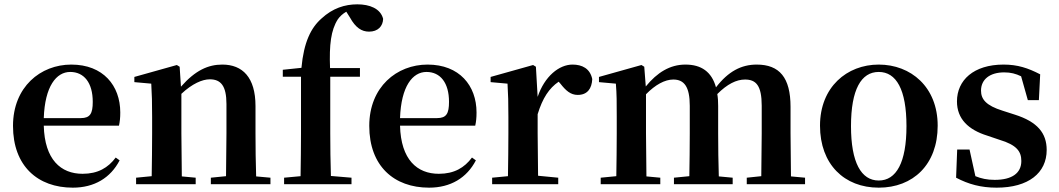

<svg xmlns="http://www.w3.org/2000/svg" viewBox="-20 -850 4886 886"><path d="M316 16C415 16 490 -29 532 -110L514 -123C479 -76 432 -48 361 -48C261 -48 186 -113 182 -270H529C533 -288 535 -306 535 -331C535 -455 456 -552 309 -552C167 -552 40 -449 40 -269C40 -84 154 16 316 16ZM182 -305C187 -452 240 -518 304 -518C368 -518 408 -468 408 -380C408 -326 396 -305 353 -305Z M1022 0H1228V-30L1162 -36C1160 -93 1159 -177 1159 -235V-361C1159 -493 1099 -552 1006 -552C941 -552 882 -526 815 -450L809 -542L796 -550L600 -495V-471L678 -464C681 -415 682 -376 682 -310V-235C682 -180 681 -94 680 -37L608 -30V0H883V-30L819 -36L817 -235V-417C867 -464 914 -484 948 -484C999 -484 1025 -454 1025 -370V-235L1023 -37L953 -30V0Z M1366 0H1602V-30L1507 -38C1505 -104 1504 -170 1504 -235V-496H1641V-536H1503C1499 -644 1507 -711 1539 -761C1548 -774 1562 -787 1578 -796L1595 -769C1621 -722 1649 -704 1683 -704C1724 -704 1747 -729 1748 -763C1736 -811 1685 -830 1629 -830C1571 -830 1515 -812 1464 -765C1415 -722 1382 -656 1371 -537L1285 -528V-496H1369V-235C1369 -169 1368 -103 1367 -37L1291 -30V0Z M1960 16C2059 16 2134 -29 2176 -110L2158 -123C2123 -76 2076 -48 2005 -48C1905 -48 1830 -113 1826 -270H2173C2177 -288 2179 -306 2179 -331C2179 -455 2100 -552 1953 -552C1811 -552 1684 -449 1684 -269C1684 -84 1798 16 1960 16ZM1826 -305C1831 -452 1884 -518 1948 -518C2012 -518 2052 -468 2052 -380C2052 -326 2040 -305 1997 -305Z M2322 0H2556V-30L2463 -39L2461 -235V-323C2484 -398 2514 -443 2558 -473L2566 -464C2591 -432 2613 -412 2646 -412C2691 -412 2711 -442 2713 -485C2703 -534 2666 -552 2622 -552C2560 -552 2493 -498 2461 -403L2453 -542L2440 -550L2244 -495V-471L2322 -464C2325 -415 2326 -377 2326 -310V-235C2326 -180 2325 -95 2324 -37L2251 -30V0Z M3492 0H3695V-30L3630 -36L3628 -235V-357C3628 -492 3577 -552 3472 -552C3401 -552 3341 -521 3284 -447C3264 -519 3216 -552 3143 -552C3072 -552 3013 -516 2960 -451L2953 -542L2940 -550L2744 -495V-471L2822 -464C2826 -415 2826 -377 2826 -311V-235C2826 -180 2825 -94 2824 -37L2752 -30V0H3027V-30L2963 -36L2961 -235V-415C3004 -459 3048 -483 3087 -483C3137 -483 3163 -450 3163 -362V-235C3163 -177 3162 -94 3161 -37L3090 -30V0H3361V-30L3297 -36C3295 -93 3294 -177 3294 -235V-361C3294 -381 3293 -399 3290 -416C3336 -462 3378 -483 3418 -483C3469 -483 3495 -455 3495 -362V-235L3493 -37L3426 -30V0Z M4035 16C4193 16 4307 -90 4307 -270C4307 -449 4183 -552 4035 -552C3888 -552 3764 -448 3764 -270C3764 -92 3876 16 4035 16ZM4035 -17C3954 -17 3907 -100 3907 -268C3907 -437 3954 -518 4035 -518C4116 -518 4163 -437 4163 -268C4163 -100 4116 -17 4035 -17Z M4579 16C4726 16 4810 -52 4810 -158C4810 -236 4767 -288 4663 -321L4607 -339C4530 -363 4507 -392 4507 -432C4507 -483 4547 -516 4614 -516C4644 -516 4667 -510 4692 -498L4723 -388H4774L4780 -507C4724 -536 4676 -552 4611 -552C4473 -552 4396 -480 4396 -382C4396 -301 4449 -251 4536 -224L4592 -205C4672 -181 4693 -151 4693 -107C4693 -51 4650 -20 4570 -20C4535 -20 4508 -26 4481 -37L4454 -160H4397L4392 -30C4449 0 4506 16 4579 16Z"/></svg>

Font: Noto Serif SC
Style: Bold
Weight: 700
Designer: Ryoko NISHIZUKA 西塚涼子 (kana & ideographs); Frank Grießhammer (Latin, Greek & Cyrillic); Wenlong ZHANG 张文龙 (bopomofo); San
Foundry: Adobe
Version: Version 2.001;hotconv 1.1.0;makeotfexe 2.6.0